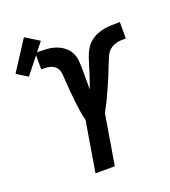

<svg xmlns="http://www.w3.org/2000/svg" viewBox="-239 -946 935 1055"><g transform="rotate(-20 229.0 -418.5)"><path d="M137 0 186 -294Q178 -324 173.5 -355.5Q169 -387 165.5 -419Q162 -451 159.5 -483Q157 -515 155 -547Q154 -561 153 -574.5Q152 -588 146.5 -600Q141 -612 131 -620.5Q121 -629 108.5 -633Q96 -637 82 -638Q68 -639 54 -639H53Q53 -639 53 -639Q53 -639 53 -639Q53 -639 52.5 -639Q52 -639 52 -639V-735H54Q55 -735 55.5 -735Q56 -735 57 -735Q85 -735 113.5 -733.5Q142 -732 167.5 -724Q193 -716 214.5 -700Q236 -684 248.5 -660.5Q261 -637 263 -609.5Q265 -582 265 -554Q265 -526 265 -498.5Q265 -471 265 -443Q273 -464 280 -485.5Q287 -507 294 -528.5Q301 -550 307.5 -571.5Q314 -593 321.5 -615Q329 -637 341 -657Q353 -677 371 -692.5Q389 -708 410.5 -717Q432 -726 454 -730Q476 -734 498 -734.5Q520 -735 542 -735Q543 -735 544 -735Q545 -735 547 -735V-639Q532 -639 517.5 -638.5Q503 -638 489 -634Q475 -630 461.5 -621.5Q448 -613 439 -600.5Q430 -588 424.5 -574Q419 -560 413 -546V-545L412 -544Q400 -512 387 -480.5Q374 -449 360 -417.5Q346 -386 331 -355Q316 -324 299 -294L250 0ZM-25 -624 -89 -664 23 -837 104 -787Z"/></g></svg>

Font: Iosevka Curly Oblique
Style: Bold
Weight: 700
Italic angle: -9°
Monospace: yes
Designer: Belleve Invis
Foundry: Belleve Invis
Version: Version 11.1.0; ttfautohint (v1.8.3)